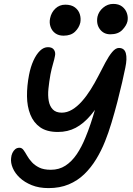

<svg xmlns="http://www.w3.org/2000/svg" viewBox="-20 -957 684 985"><path d="M229 8Q180 8 143 -7Q106 -22 81.5 -45Q57 -68 45.5 -95Q34 -122 37 -146Q38 -160 43.5 -172Q49 -184 58 -191.5Q67 -199 80 -199Q92 -199 100.5 -187.5Q109 -176 118.5 -159Q128 -142 143 -125.5Q158 -109 181 -97.5Q204 -86 241 -86Q283 -86 315.5 -107Q348 -128 373.5 -165.5Q399 -203 419 -253Q432 -284 444.5 -321Q457 -358 468 -396.5Q479 -435 489 -471Q499 -507 507 -536Q515 -565 521 -581L517 -472Q482 -409 445.5 -366Q409 -323 368.5 -301.5Q328 -280 277 -280Q220 -280 186 -304Q152 -328 135.5 -369.5Q119 -411 118.5 -463.5Q118 -516 129 -573Q137 -614 151.5 -646Q166 -678 185 -696.5Q204 -715 226 -715Q248 -715 257 -701.5Q266 -688 262 -670Q259 -653 252 -629.5Q245 -606 239 -576Q232 -537 228.5 -502Q225 -467 230 -439.5Q235 -412 251 -395.5Q267 -379 297 -379Q324 -379 350 -394.5Q376 -410 400 -437Q424 -464 445 -497.5Q466 -531 484 -566Q503 -603 520.5 -636Q538 -669 555.5 -690Q573 -711 590 -711Q618 -711 625.5 -684Q633 -657 623 -610Q617 -580 606.5 -534Q596 -488 582 -434Q568 -380 552 -327Q536 -274 519 -232Q500 -184 473.5 -140.5Q447 -97 412.5 -63.5Q378 -30 332.5 -11Q287 8 229 8ZM546 -781Q512 -781 492.5 -807Q473 -833 480 -871Q486 -898 509 -917.5Q532 -937 561 -937Q589 -937 606.5 -923.5Q624 -910 631 -889.5Q638 -869 634 -848Q629 -826 607.5 -803.5Q586 -781 546 -781ZM306 -774Q281 -774 264 -786Q247 -798 239.5 -819Q232 -840 237 -863Q243 -893 264 -913Q285 -933 315 -933Q346 -933 364.5 -919Q383 -905 389.5 -884Q396 -863 392 -841Q386 -815 365 -794.5Q344 -774 306 -774Z"/></svg>

Font: Shantell Sans Medium
Style: Italic
Weight: 500
Italic angle: -11°
Designer: Stephen Nixon, Anya Danilova, Shantell Martin
Foundry: Arrow Type
Version: Version 1.011;[c5ecc13dd]